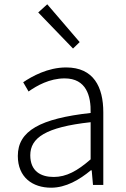

<svg xmlns="http://www.w3.org/2000/svg" viewBox="-20 -861 587 894"><path d="M218 13C287 13 350 -24 403 -68H407L413 0H461V-338C461 -456 416 -547 288 -547C202 -547 128 -505 88 -478L113 -435C151 -462 211 -496 281 -496C382 -496 404 -414 402 -335C168 -309 63 -252 63 -135C63 -35 132 13 218 13ZM230 -37C170 -37 121 -64 121 -138C121 -219 192 -269 402 -292V-119C340 -65 289 -37 230 -37ZM320 -635 351 -665 200 -841 158 -803Z"/></svg>

Font: GenYoGothic2 TW L
Style: Regular
Weight: 300
Version: Version 2.100;PS 2.1;hotconv 16.6.51;makeotf.lib2.5.65220 DE